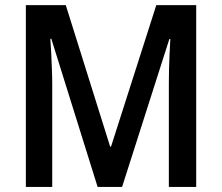

<svg xmlns="http://www.w3.org/2000/svg" viewBox="-20 -734 871 754"><path d="M363.3 0 181.6 -581.5H177.7Q179.7 -555.2 181.2 -524.2Q182.6 -493.2 183.8 -462.4Q185.1 -431.6 185.1 -405.8V0H81.5V-713.9H238.3L412.6 -158.2H416L593.8 -713.9H750.5V0H643.1V-408.2Q643.1 -433.6 643.8 -463.4Q644.5 -493.2 646 -523.7Q647.5 -554.2 648.9 -580.6H645L459.5 0Z"/></svg>

Font: Open Sans SemiCondensed SemiBold
Style: Regular
Weight: 600
Width: 4
Designer: Monotype Design Team
Foundry: Monotype Imaging Inc.
Version: Version 3.000